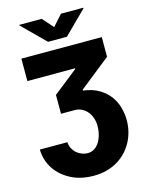

<svg xmlns="http://www.w3.org/2000/svg" viewBox="-162 -1053 1013 1340"><g transform="rotate(-15 344.5 -383.0)"><path d="M343.8 193.2Q252.8 193.2 182.9 157.7Q147.7 139.6 120 115.9Q92.3 92.3 71.7 62.1Q29.8 1.1 27 -81H225.9Q227.6 -53.6 239.2 -33Q250.7 -12.4 267.6 1.4Q284.4 15.3 304.9 22.4Q325.3 29.5 345.2 29.8Q365.4 29.8 381.6 22.4Q397.7 14.9 410.3 2.3Q422.9 -10.3 432.2 -26.8Q441.4 -43.3 447.3 -61.6Q453.1 -79.9 456 -98.9Q458.8 -117.9 458.8 -134.9Q458.8 -164.8 450.1 -192.1Q441.4 -219.5 424.7 -239.9Q408 -260.3 384.1 -272.4Q360.1 -284.4 329.5 -284.1H234.4V-420.5L410.5 -559.7V-565.3H66.8V-727.3H647.7V-585.2L424.7 -407.7V-400.6Q491.5 -392.8 539.1 -364Q585.9 -335.9 614 -296.5Q628.2 -277 638.1 -255.9Q648.1 -234.7 654.1 -211.6Q666.2 -166.9 666.2 -122.2Q666.2 -81.3 656.6 -42.1Q647 -2.8 628.4 32.1Q609.7 67.1 582.2 96.8Q554.7 126.4 518.8 147.9Q483 169.4 439.1 181.5Q395.2 193.5 343.8 193.2ZM413.4 -792.6H277L113.6 -954.5V-958.8H275.6L345.2 -880.7L414.8 -958.8H576.7V-954.5Z"/></g></svg>

Font: Linik Sans Black
Style: Regular
Weight: 900
Designer: Fonts by Rasmus Andersson / Changes by Cristiano Sobral with parts from Marc Monis
Foundry: rsms
Version: Version 3.020; ttfautohint (v1.6)